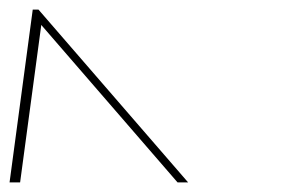

<svg xmlns="http://www.w3.org/2000/svg" viewBox="-105 -730 600 400"><path d="M-62.3 -356 -63.1 -350H-85.1L-83.2 -364L-37.6 -704L-36.8 -710H-24.8L-19.6 -704L274.8 -364L286.9 -350H264.9L259.7 -356L-19 -678Z"/></svg>

Font: Nordica Plus
Style: NordicaClassicUltraLightOpObl
Weight: 300
Version: Version 1